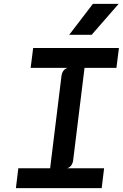

<svg xmlns="http://www.w3.org/2000/svg" viewBox="-20 -976 640 996"><path d="M62.5 0 75 -103H240L299 -582.5Q301 -597.5 308.8 -608.5Q316.5 -619.5 330.5 -624H139L152 -727H597L584 -624H418.5L359.5 -144.5Q357.5 -129 349.5 -118Q341.5 -107 328 -103H520L507.5 0ZM455.5 -795.5H339L462 -956H595.5Z"/></svg>

Font: Spline Sans Mono Medium
Style: Italic
Weight: 500
Italic angle: -4°
Monospace: yes
Designer: Eben Sorkin, Mirko Velimirovic
Foundry: Sorkin Type
Version: Version 1.004